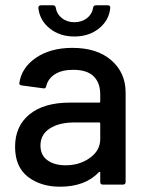

<svg xmlns="http://www.w3.org/2000/svg" viewBox="-20 -698 562 726"><path d="M455 -348V-10Q455 0 445 0H369Q359 0 359 -10V-45Q359 -50 354 -47Q302 8 207 8Q134 8 85.5 -29.5Q37 -67 37 -143Q37 -221 91.5 -265.5Q146 -310 244 -310H355Q359 -310 359 -314V-341Q359 -385 334 -409.5Q309 -434 257 -434Q214 -434 188 -417.5Q162 -401 155 -373Q153 -362 144 -364L62 -375Q52 -377 53 -383Q61 -442 116 -479.5Q171 -517 254 -517Q347 -517 401 -470Q455 -423 455 -348ZM359 -172V-231Q359 -235 355 -235H262Q203 -235 168 -212Q133 -189 133 -148Q133 -111 159.5 -92Q186 -73 228 -73Q281 -73 320 -101Q359 -129 359 -172ZM125 -668Q125 -678 135 -678H180Q190 -678 191 -668Q195 -644 214.5 -629Q234 -614 261 -614Q289 -614 308.5 -629Q328 -644 332 -668Q333 -678 343 -678H387Q397 -678 397 -669Q393 -622 355 -591Q317 -560 261 -560Q206 -560 168 -590.5Q130 -621 125 -668Z"/></svg>

Font: BarlowMedium
Style: Regular
Weight: 500
Designer: Jeremy Tribby
Foundry: Tribby Type
Version: Version 1.422